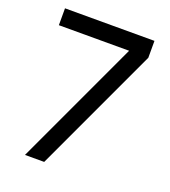

<svg xmlns="http://www.w3.org/2000/svg" viewBox="-132 -817 807 913"><g transform="rotate(20 271.0 -360.0)"><path d="M196.8 0H99.6L395.5 -634.8H40V-720.2H492.7V-634.8Z"/></g></svg>

Font: Vela Sans Med
Style: Regular
Weight: 500
Designer: Principal design: Mikhail Sharanda - project Manrope.
Design modification: Ravid Balaliev
Foundry: Mikhail Sharanda
Version: Version 1.001